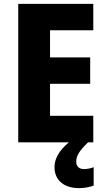

<svg xmlns="http://www.w3.org/2000/svg" viewBox="-20 -734 548 990"><path d="M373 100C373 68 390 43 434 0H461V-137H238V-302H445V-438H238V-578H461V-714H74V0H335C282 44 261 87 261 128C261 195 310 236 387 236C419 236 444 230 463 223V128C451 133 431 138 414 138C389 138 373 125 373 100Z"/></svg>

Font: Noto Sans Myanmar UI SemiCondensed ExtraBold
Style: Regular
Weight: 800
Width: 4
Designer: Monotype Design Team
Foundry: Monotype Imaging Inc.
Version: Version 2.103